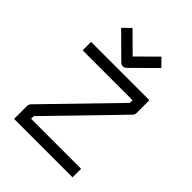

<svg xmlns="http://www.w3.org/2000/svg" viewBox="-213 -905 966 966"><g transform="rotate(45 270.0 -422.0)"><path d="M240 -632 117 -754 158 -794 260 -693 363 -795 403 -754 280 -632Q271 -623 260 -623Q249 -623 240 -632ZM475 -506Q475 -494 466 -485L120 -129V-110H476V-49H60V-141Q60 -153 69 -162L415 -518V-537H60V-597H475Z"/></g></svg>

Font: ibm3270
Style: Regular
Weight: 400
Monospace: yes
Version: Version 2.0.3